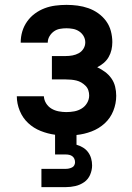

<svg xmlns="http://www.w3.org/2000/svg" viewBox="-20 -548 540 788"><path d="M150 220V145H250Q257 145 263.5 143.5Q270 142 276 139Q282 136 285 130Q288 124 288 118Q288 110 285 103.5Q282 97 276.5 93Q271 89 264 87.5Q257 86 250 86H206V5Q176 1 147 -10.5Q118 -22 95.5 -43Q73 -64 61 -93.5Q49 -123 49 -153H160Q161 -137 169.5 -123.5Q178 -110 191.5 -102Q205 -94 221 -91Q237 -88 252 -88Q269 -88 285 -91Q301 -94 315 -102.5Q329 -111 337.5 -125.5Q346 -140 346 -156Q346 -167 342.5 -177.5Q339 -188 331 -196Q323 -204 313.5 -209.5Q304 -215 293.5 -217.5Q283 -220 272 -221Q261 -222 250 -222H193V-318H250Q264 -318 277.5 -320.5Q291 -323 303 -329.5Q315 -336 322.5 -348Q330 -360 330 -374Q330 -388 323 -400Q316 -412 304.5 -419.5Q293 -427 279.5 -429.5Q266 -432 253 -432Q239 -432 225.5 -429.5Q212 -427 201 -419Q190 -411 183 -399Q176 -387 176 -373H65V-374Q65 -397 71.5 -419Q78 -441 91.5 -460Q105 -479 123.5 -492.5Q142 -506 163 -514Q184 -522 207 -525Q230 -528 253 -528Q276 -528 298.5 -525Q321 -522 342.5 -514.5Q364 -507 383 -493.5Q402 -480 415.5 -461.5Q429 -443 435 -420.5Q441 -398 441 -375Q441 -359 437.5 -343.5Q434 -328 426 -314Q418 -300 405.5 -289.5Q393 -279 379 -272Q396 -264 411 -253Q426 -242 437 -226.5Q448 -211 452.5 -192.5Q457 -174 457 -155Q457 -123 445 -93Q433 -63 409.5 -41.5Q386 -20 355.5 -8.5Q325 3 294 6V46Q308 50 320.5 57.5Q333 65 341.5 76.5Q350 88 354 102Q358 116 358 131Q358 150 350 169Q342 188 325.5 199.5Q309 211 289.5 215.5Q270 220 250 220Z"/></svg>

Font: Iosevka SS18
Style: Bold
Weight: 700
Monospace: yes
Designer: Belleve Invis
Foundry: Belleve Invis
Version: Version 25.1.1; ttfautohint (v1.8.4)